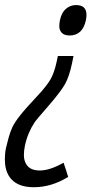

<svg xmlns="http://www.w3.org/2000/svg" viewBox="-44 -556 379 773"><path d="M262.2 -535.6Q304.2 -535.6 304.2 -496.1Q304.2 -486.3 301.8 -474.6Q288.6 -413.1 235.8 -413.1Q211.9 -413.1 201.2 -428.2Q194.8 -437.5 194.8 -450Q194.8 -462.4 197.3 -474.6Q203.6 -504.9 221.2 -520.3Q238.8 -535.6 262.2 -535.6ZM56.6 29.3Q52.2 49.3 52.2 68.8Q52.2 88.4 61 104Q75.7 130.4 116.2 130.4Q156.7 130.4 211.9 99.1Q218.8 118.2 230.5 156.2Q163.1 197.8 92 197.8Q21 197.8 -7.3 153.8Q-24.4 127 -24.4 85.9Q-24.4 60.5 -20.3 41.5Q-16.1 22.5 -9.5 -1.2Q-2.9 -24.9 5.6 -43.5Q14.2 -62 35.2 -89.1Q56.2 -116.2 99.9 -162.6Q143.6 -209 159.2 -236.3Q174.8 -263.7 184.1 -307.6L189 -330.6H252L246.1 -301.8Q234.9 -248 217.8 -217.5Q200.7 -187 150.9 -129.6Q101.1 -72.3 96.2 -64.9Q67.4 -21.5 56.6 29.3Z"/></svg>

Font: Open Sans Hebrew Condensed
Style: Italic
Weight: 400
Width: 3
Italic angle: -12°
Foundry: Ascender Corporation, Yanek Iontef
Version: Version 2.001;PS 002.001;hotconv 1.0.70;makeotf.lib2.5.58329